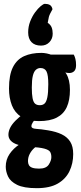

<svg xmlns="http://www.w3.org/2000/svg" viewBox="-20 -786 422 1002"><path d="M172 196Q104 196 69 178.5Q34 161 22 135Q10 109 10 84Q10 47 30 17.5Q50 -12 83 -33.5Q116 -55 156 -66L191 -34Q174 -27 159 -13.5Q144 0 135 17.5Q126 35 126 55Q126 67 131 76Q136 85 149 89.5Q162 94 184 94Q221 94 234.5 73Q248 52 248 34Q248 17 241.5 6.5Q235 -4 211 -10.5Q187 -17 134 -20Q99 -23 74 -30.5Q49 -38 36 -52Q23 -66 24 -86Q25 -103 33.5 -120Q42 -137 60.5 -156Q79 -175 108 -196L174 -175Q174 -175 166.5 -167Q159 -159 151.5 -148Q144 -137 144 -127Q144 -115 169 -113.5Q194 -112 230 -106Q273 -99 302 -85Q331 -71 346.5 -46.5Q362 -22 362 18Q362 67 342.5 107.5Q323 148 281.5 172Q240 196 172 196ZM183 -154Q125 -154 91 -176Q57 -198 42 -236.5Q27 -275 27 -324Q27 -395 47.5 -435.5Q68 -476 106 -493Q144 -510 196 -510Q209 -510 224 -507Q239 -504 253 -498L274 -449Q306 -433 325.5 -401.5Q345 -370 345 -317Q345 -263 328.5 -227Q312 -191 276.5 -172.5Q241 -154 183 -154ZM188 -237Q203 -237 212.5 -245.5Q222 -254 227 -278Q232 -302 232 -347Q232 -394 223 -412.5Q214 -431 191 -431Q178 -431 167.5 -422Q157 -413 151.5 -391Q146 -369 146 -329Q146 -294 150 -273.5Q154 -253 163 -245Q172 -237 188 -237ZM342 -405Q327 -405 303.5 -412.5Q280 -420 256.5 -430Q233 -440 217.5 -447.5Q202 -455 202 -455L208 -501H365Q370 -492 373.5 -478.5Q377 -465 377 -446Q377 -424 367 -414.5Q357 -405 342 -405ZM214 -766Q229 -766 239.5 -760.5Q250 -755 254 -738Q238 -710 235 -697.5Q232 -685 229 -667Q244 -657 249.5 -643Q255 -629 255 -610Q255 -584 238 -566Q221 -548 194 -548Q162 -548 144.5 -566Q127 -584 127 -617Q127 -647 137.5 -674Q148 -701 163 -721.5Q178 -742 192.5 -754Q207 -766 214 -766Z"/></svg>

Font: Yanone Kaffeesatz
Style: Bold
Weight: 700
Designer: Yanone (Cyrillic: Daniel Pouzeot, Huerta Tipografica, and Cyreal)
Foundry: Yanone
Version: Version 2.003